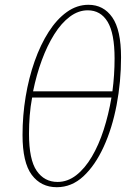

<svg xmlns="http://www.w3.org/2000/svg" viewBox="-20 -768 525 801"><path d="M217 13Q151 13 112.5 -38.5Q74 -90 74 -205Q74 -286 87 -364.5Q100 -443 124.5 -512.5Q149 -582 183 -635Q217 -688 259 -718Q301 -748 349 -748Q412 -748 448.5 -695.5Q485 -643 485 -529Q485 -427 466.5 -330Q448 -233 412.5 -155.5Q377 -78 328 -32.5Q279 13 217 13ZM346 -725Q307 -725 271.5 -698.5Q236 -672 206.5 -625Q177 -578 154.5 -517Q132 -456 118 -387H449Q458 -455 458 -524Q458 -629 429 -677Q400 -725 346 -725ZM220 -9Q262 -9 298 -37Q334 -65 363 -114Q392 -163 412.5 -226.5Q433 -290 445 -361H114Q107 -324 104 -286Q101 -248 101 -210Q101 -102 133 -55.5Q165 -9 220 -9Z"/></svg>

Font: Source Serif 4 SmText ExtraLight
Style: Italic
Weight: 200
Italic angle: -12°
Designer: Frank Grießhammer
Foundry: Adobe
Version: Version 4.005;hotconv 1.1.0;makeotfexe 2.6.0